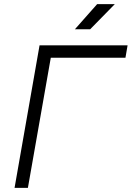

<svg xmlns="http://www.w3.org/2000/svg" viewBox="-20 -914 641 934"><path d="M50.8 0H115.7L227.1 -633.3H590.3L600.6 -693.4H172.4ZM344.2 -771.5H418.5L538.6 -894H452.6Z"/></svg>

Font: Cascadia Mono PL Light
Style: Italic
Weight: 300
Italic angle: -10°
Monospace: yes
Designer: Aaron Bell
Foundry: Saja Typeworks
Version: Version 2404.023